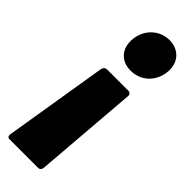

<svg xmlns="http://www.w3.org/2000/svg" viewBox="-259 -517 733 733"><g transform="rotate(45 107.5 -150.0)"><path d="M155 -500C102 -500 59 -460 53 -406C46 -350 79 -312 132 -312C186 -312 228 -350 235 -406C242 -460 208 -500 155 -500ZM48 -237 -21 185C-22 194 -19 200 -9 200H144C154 200 159 194 160 185L194 -237C195 -246 189 -252 180 -252H66C57 -252 50 -246 48 -237Z"/></g></svg>

Font: Barlow Condensed Black
Style: Italic
Weight: 900
Width: 3
Italic angle: -7°
Designer: Jeremy Tribby
Foundry: Tribby Type
Version: Version 1.422;hotconv 1.0.109;makeotfexe 2.5.65596